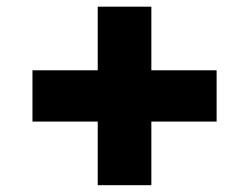

<svg xmlns="http://www.w3.org/2000/svg" viewBox="-20 -545 730 563"><path d="M615.2 -188.5H423.8V-2H266.6V-188.5H75.2V-338.9H266.6V-525.4H423.8V-338.9H615.2Z"/></svg>

Font: Wanted Sans Black
Style: Regular
Weight: 900
Designer: Original Design by Kil Hyung-jin and Kang Hanbin, Wanted Lab, Inc; Hangeul from Source Han Sans by Jang Soo-young and Ka
Foundry: Wanted Lab, Inc.
Version: Version 1.003